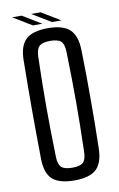

<svg xmlns="http://www.w3.org/2000/svg" viewBox="-98 -950 629 1011"><g transform="rotate(-10 216.0 -444.5)"><path d="M217 7Q135 7 99 -26Q63 -59 62 -136Q61 -211 60.5 -276Q60 -341 60 -402Q60 -463 60.5 -527Q61 -591 62 -664Q63 -740 99 -773.5Q135 -807 217 -807Q297 -807 333 -773.5Q369 -740 371 -664Q373 -591 373.5 -527Q374 -463 374 -402Q374 -341 373.5 -276Q373 -211 371 -136Q369 -59 333 -26Q297 7 217 7ZM217 -61Q259 -61 275 -76.5Q291 -92 292 -133Q294 -210 295 -274.5Q296 -339 296 -399.5Q296 -460 295 -524.5Q294 -589 292 -667Q291 -708 275 -723.5Q259 -739 217 -739Q175 -739 158.5 -723.5Q142 -708 141 -667Q139 -591 138 -527.5Q137 -464 137 -403Q137 -342 138 -277Q139 -212 141 -133Q142 -92 158.5 -76.5Q175 -61 217 -61ZM142 -835 43 -895V-896H92L191 -836V-835ZM145 -895V-896H194L293 -836V-835H244Z"/></g></svg>

Font: Big Shoulders Text
Style: Regular
Weight: 400
Designer: Patric King
Foundry: XO Type Co
Version: Version 1.000; ttfautohint (v1.8.2)